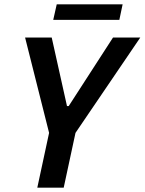

<svg xmlns="http://www.w3.org/2000/svg" viewBox="-20 -860 663 880"><path d="M151 0 205 -251 95 -688H217L287 -374H295L498 -688H623L326 -251L272 0ZM224 -769 240 -840H542L527 -769Z"/></svg>

Font: Saira Semi Condensed Medium
Style: Italic
Weight: 500
Width: 4
Italic angle: -12°
Designer: Hector Gatti with collaboration of the Omnibus-Type team
Foundry: Omnibus-Type
Version: Version 1.001; ttfautohint (v1.8)